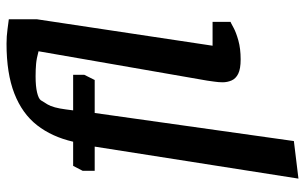

<svg xmlns="http://www.w3.org/2000/svg" viewBox="-193 -558 934 588"><g transform="rotate(-90 274.0 -264.0)"><path d="M21 183 119 -441H45V-478L60 -507H134Q149 -572 184.5 -617.5Q220 -663 281.5 -687Q343 -711 434 -711Q457 -711 478.5 -708Q500 -705 509 -704V-618L428 -80H501V-25Q498 -24 483.5 -16Q469 -8 444 -1Q419 6 386 6Q357 6 342 -1.5Q327 -9 321.5 -22Q316 -35 316 -49Q316 -61 318 -74.5Q320 -88 321 -96L411 -613Q389 -619 372 -620.5Q355 -622 334 -622Q304 -622 285 -617.5Q266 -613 261 -606Q258 -602 248 -585Q238 -568 233 -530L230 -507H339V-473L323 -441H222L136 169Z"/></g></svg>

Font: Faustina SemiBold
Style: Italic
Weight: 600
Italic angle: -8°
Designer: Alfonso Garcia
Foundry: http://www.omnibus-type.com
Version: Version 1.200